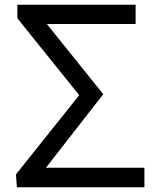

<svg xmlns="http://www.w3.org/2000/svg" viewBox="-20 -762 671 807"><path d="M51 25H587V-57H173L414 -366L177 -661H550V-742H53V-685L313 -362L47 -29Z"/></svg>

Font: GenEiGothic-pro-Regular
Style: Regular
Weight: 400
Designer: Ryoko NISHIZUKA (kana & ideographs); Paul D. Hunt (Latin, Greek & Cyrillic); Wenlong ZHANG (bopomofo); Sandoll Communica
Foundry: Adobe Systems Incorporated; o_tamon
Version: Version 1.000.140830